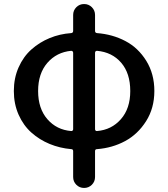

<svg xmlns="http://www.w3.org/2000/svg" viewBox="-20 -720 824 942"><path d="M456.1 -470.7Q452.1 -470.7 449.2 -468.3Q446.3 -465.8 446.3 -460.9V-85.9Q446.3 -82 449.2 -79.1Q452.1 -76.2 456.1 -77.1Q527.3 -83 573.2 -135.3Q619.1 -187.5 619.1 -273.4Q619.1 -360.4 574.7 -412.1Q530.3 -463.9 456.1 -470.7ZM329.1 -77.1Q333 -76.2 335.9 -79.1Q338.9 -82 338.9 -85.9V-460.9Q338.9 -465.8 335.9 -468.3Q333 -470.7 329.1 -470.7Q257.8 -463.9 212.4 -411.6Q167 -359.4 167 -273.4Q167 -187.5 212.4 -135.3Q257.8 -83 329.1 -77.1ZM446.3 -646.5V-568.4Q446.3 -558.6 456.1 -557.6Q532.2 -551.8 595.2 -518.6Q658.2 -485.4 697.8 -421.4Q737.3 -357.4 737.3 -273.4Q737.3 -189.5 696.8 -125.5Q656.2 -61.5 593.8 -27.8Q531.2 5.9 456.1 11.7Q446.3 11.7 446.3 21.5V148.4Q446.3 170.9 430.7 186.5Q415 202.1 392.6 202.1Q370.1 202.1 354.5 186.5Q338.9 170.9 338.9 148.4V21.5Q338.9 11.7 329.1 11.7Q273.4 6.8 223.6 -13.7Q173.8 -34.2 134.3 -69.3Q94.7 -104.5 71.3 -157.2Q47.9 -210 47.9 -273.4Q47.9 -336.9 71.3 -389.6Q94.7 -442.4 134.3 -477.5Q173.8 -512.7 223.6 -533.2Q273.4 -553.7 329.1 -557.6Q338.9 -558.6 338.9 -568.4V-646.5Q338.9 -668.9 354.5 -684.6Q370.1 -700.2 392.6 -700.2Q415 -700.2 430.7 -684.6Q446.3 -668.9 446.3 -646.5Z"/></svg>

Font: Gen Jyuu GothicX Medium
Style: Regular
Weight: 500
Designer: Ryoko NISHIZUKA (kana &amp; ideographs); Paul D. Hunt (Latin, Greek &amp; Cyrillic); Wenlong ZHANG (bopomofo); Sandoll C
Version: Version 1.058.20140828